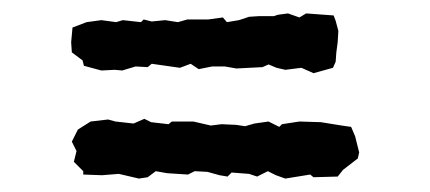

<svg xmlns="http://www.w3.org/2000/svg" viewBox="-20 -393 640 286"><path d="M481 -315 480 -301 476 -292 447 -284 429 -292 405 -289 392 -292 380 -297 371 -293 332 -291 315 -294H296L276 -290L264 -298L248 -292L206 -298L200 -293L182 -294L162 -288L151 -289L131 -288L105 -295L103 -303L87 -315L86 -330L88 -352L109 -360L131 -363L153 -360L163 -363L190 -360L194 -364L206 -361L226 -363L245 -360L259 -364H290L312 -367L318 -360L336 -363L351 -368L366 -369H388L394 -371L409 -373L426 -367L436 -373L477 -370L480 -362L484 -347L483 -330ZM513 -157 491 -140 483 -130 447 -129 442 -133 405 -127 391 -132 379 -138 363 -130 351 -134 325 -136 319 -130 307 -132 289 -137 270 -138 260 -133 229 -135 212 -138 200 -129 187 -127 157 -134 132 -132 104 -133V-138L90 -152L94 -168L87 -182L96 -200L115 -212L141 -215L152 -212L179 -209L195 -216L205 -211L231 -208L236 -212H251H268L294 -206L310 -208L332 -207L345 -205L359 -209L380 -212L396 -204L400 -208L426 -212L458 -211L489 -206L503 -204L509 -190L515 -166Z"/></svg>

Font: Winky Rough
Style: Regular
Weight: 400
Designer: Simon Atzbach
Foundry: typofactur
Version: Version 1.206